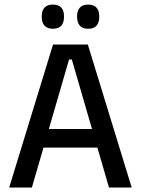

<svg xmlns="http://www.w3.org/2000/svg" viewBox="-20 -838 630 858"><path d="M21 0 217 -639H372.5L568.5 0H467L301 -572H288.5L122.5 0ZM149 -178.5V-261.5H439.5V-178.5ZM216 -709.5Q191.5 -709.5 179 -723.2Q166.5 -737 166.5 -762V-765.5Q166.5 -790.5 179 -804Q191.5 -817.5 216 -817.5Q241.5 -817.5 253.8 -804Q266 -790.5 266 -765.5V-762Q266 -737 253.8 -723.2Q241.5 -709.5 216 -709.5ZM374 -709.5Q349 -709.5 336.8 -723.2Q324.5 -737 324.5 -762V-765.5Q324.5 -790.5 336.8 -804Q349 -817.5 374 -817.5Q399 -817.5 411.2 -804Q423.5 -790.5 423.5 -765.5V-762Q423.5 -737 411.2 -723.2Q399 -709.5 374 -709.5Z"/></svg>

Font: Anek Telugu Medium
Style: Regular
Weight: 500
Designer: Omkar Bhoir (Telugu), Yesha Goshar (Latin)
Foundry: Ek Type
Version: Version 1.003